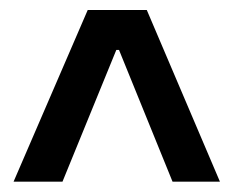

<svg xmlns="http://www.w3.org/2000/svg" viewBox="-20 -681 460 378"><path d="M6.7 -323.3 152.7 -661.3H269L413 -323.3H319.7L214.3 -582.7H209L103 -323.3Z"/></svg>

Font: Bricolage Grotesque 96pt ExtraBold SemiCondensed
Style: Regular
Weight: 800
Width: 4
Version: Version 1.001;gftools[0.9.33.dev8+g029e19f]